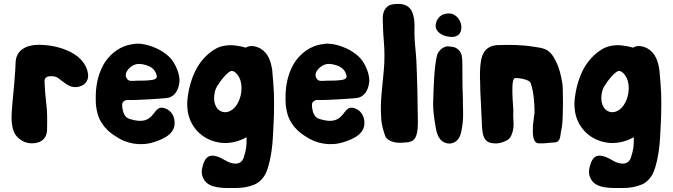

<svg xmlns="http://www.w3.org/2000/svg" viewBox="-20 -733 3441 982"><path d="M59.6 -408.2C59.6 -392.6 56.6 -351.6 52.7 -304.7C45.9 -235.4 39.1 -160.2 39.1 -135.7V-130.9C39.1 -100.6 43.9 -67.4 59.6 -43C76.2 -21.5 96.7 -7.8 122.1 -2C128.9 -1 135.7 0 142.6 0C177.7 0 217.8 -13.7 220.7 -67.4C221.7 -122.1 222.7 -162.1 214.8 -220.7C211.9 -251 209 -280.3 208 -310.5V-321.3C208 -324.2 209 -328.1 210.9 -331.1C214.8 -337.9 224.6 -342.8 232.4 -342.8C252 -344.7 267.6 -341.8 278.3 -333C289.1 -324.2 300.8 -316.4 312.5 -307.6C318.4 -302.7 325.2 -298.8 333 -294.9C347.7 -287.1 370.1 -284.2 390.6 -292C413.1 -298.8 430.7 -317.4 430.7 -345.7V-351.6C426.8 -385.7 408.2 -424.8 361.3 -455.1C314.5 -485.4 249 -502.9 182.6 -503.9H178.7C115.2 -503.9 59.6 -477.5 59.6 -408.2Z M605.5 -183.6C604.5 -199.2 602.5 -210.9 621.1 -219.7C624 -220.7 629.9 -221.7 634.8 -221.7C677.7 -219.7 831.1 -229.5 842.8 -233.4C875 -242.2 891.6 -274.4 895.5 -300.8C901.4 -322.3 896.5 -352.5 886.7 -376C866.2 -429.7 838.9 -450.2 814.5 -466.8C774.4 -494.1 705.1 -516.6 665 -507.8C597.7 -501 544.9 -460.9 510.7 -405.3C475.6 -341.8 469.7 -281.2 469.7 -233.4C469.7 -220.7 469.7 -209 470.7 -196.3C474.6 -162.1 482.4 -128.9 502.9 -100.6C519.5 -74.2 544.9 -51.8 572.3 -35.2C626 2 698.2 15.6 766.6 -5.9C824.2 -24.4 881.8 -52.7 872.1 -118.2C868.2 -145.5 851.6 -169.9 824.2 -178.7C754.9 -205.1 783.2 -79.1 641.6 -125C617.2 -132.8 608.4 -159.2 605.5 -183.6ZM676.8 -320.3C669.9 -319.3 661.1 -319.3 651.4 -319.3H650.4C631.8 -319.3 623 -336.9 623 -349.6C623 -373 656.2 -406.2 689.5 -406.2C701.2 -406.2 712.9 -404.3 725.6 -400.4C752 -392.6 772.5 -378.9 780.3 -350.6C781.2 -347.7 782.2 -344.7 782.2 -342.8C782.2 -333 774.4 -327.1 758.8 -324.2C731.4 -320.3 704.1 -320.3 676.8 -320.3Z M1378.9 -93.8C1380.9 -128.9 1381.8 -164.1 1381.8 -200.2V-206.1C1381.8 -240.2 1380.9 -273.4 1377.9 -306.6C1377 -317.4 1376 -328.1 1375 -340.8L1372.1 -376C1365.2 -418.9 1352.5 -460.9 1312.5 -484.4C1290 -497.1 1259.8 -503.9 1237.3 -489.3C1220.7 -494.1 1204.1 -498 1185.5 -500C1176.8 -501 1168 -502 1159.2 -502C1150.4 -502 1142.6 -501 1133.8 -500C1111.3 -497.1 1092.8 -490.2 1076.2 -479.5C1042 -459 1007.8 -423.8 984.4 -380.9C961.9 -337.9 947.3 -290 940.4 -238.3C938.5 -226.6 937.5 -214.8 937.5 -202.1C937.5 -189.5 938.5 -175.8 940.4 -162.1C955.1 -75.2 1023.4 -9.8 1118.2 -2C1161.1 1 1205.1 -10.7 1241.2 -31.2C1241.2 16.6 1240.2 29.3 1226.6 72.3C1212.9 115.2 1168 109.4 1127.9 85C1107.4 72.3 1088.9 65.4 1072.3 63.5C1042 59.6 1027.3 82 1019.5 106.4C1010.7 134.8 1006.8 157.2 1023.4 185.5C1050.8 232.4 1127 228.5 1168.9 228.5H1187.5C1218.8 228.5 1251 223.6 1281.2 210.9C1309.6 199.2 1331.1 173.8 1342.8 145.5C1358.4 106.4 1365.2 63.5 1369.1 37.1C1376 -8.8 1376 -47.9 1378.9 -93.8ZM1183.6 -362.3C1247.1 -309.6 1208 -159.2 1130.9 -159.2H1127.9C1091.8 -162.1 1075.2 -195.3 1075.2 -230.5C1074.2 -232.4 1074.2 -234.4 1075.2 -237.3C1076.2 -257.8 1081.1 -276.4 1089.8 -291C1106.4 -319.3 1146.5 -370.1 1165 -370.1C1171.9 -370.1 1177.7 -367.2 1183.6 -362.3Z M1576.2 -183.6C1575.2 -199.2 1573.2 -210.9 1591.8 -219.7C1594.7 -220.7 1600.6 -221.7 1605.5 -221.7C1648.4 -219.7 1801.8 -229.5 1813.5 -233.4C1845.7 -242.2 1862.3 -274.4 1866.2 -300.8C1872.1 -322.3 1867.2 -352.5 1857.4 -376C1836.9 -429.7 1809.6 -450.2 1785.2 -466.8C1745.1 -494.1 1675.8 -516.6 1635.7 -507.8C1568.4 -501 1515.6 -460.9 1481.4 -405.3C1446.3 -341.8 1440.4 -281.2 1440.4 -233.4C1440.4 -220.7 1440.4 -209 1441.4 -196.3C1445.3 -162.1 1453.1 -128.9 1473.6 -100.6C1490.2 -74.2 1515.6 -51.8 1543 -35.2C1596.7 2 1668.9 15.6 1737.3 -5.9C1794.9 -24.4 1852.5 -52.7 1842.8 -118.2C1838.9 -145.5 1822.3 -169.9 1794.9 -178.7C1725.6 -205.1 1753.9 -79.1 1612.3 -125C1587.9 -132.8 1579.1 -159.2 1576.2 -183.6ZM1647.5 -320.3C1640.6 -319.3 1631.8 -319.3 1622.1 -319.3H1621.1C1602.5 -319.3 1593.8 -336.9 1593.8 -349.6C1593.8 -373 1627 -406.2 1660.2 -406.2C1671.9 -406.2 1683.6 -404.3 1696.3 -400.4C1722.7 -392.6 1743.2 -378.9 1751 -350.6C1752 -347.7 1752.9 -344.7 1752.9 -342.8C1752.9 -333 1745.1 -327.1 1729.5 -324.2C1702.1 -320.3 1674.8 -320.3 1647.5 -320.3Z M2109.4 -424.8C2107.4 -465.8 2099.6 -519.5 2099.6 -567.4C2104.5 -672.9 2083 -724.6 1988.3 -710.9C1957 -706.1 1937.5 -679.7 1937.5 -639.6C1938.5 -599.6 1939.5 -562.5 1943.4 -518.6C1945.3 -496.1 1946.3 -474.6 1946.3 -453.1C1946.3 -387.7 1943.4 -384.8 1931.6 -253.9C1927.7 -210.9 1926.8 -170.9 1929.7 -130.9C1930.7 -91.8 1944.3 -53.7 1951.2 -35.2C1960 -13.7 1998 -1 2030.3 -2.9C2086.9 -5.9 2117.2 -2.9 2117.2 -109.4C2116.2 -214.8 2114.3 -319.3 2109.4 -424.8Z M2208 -601.6V-600.6C2208 -568.4 2246.1 -543.9 2294.9 -543.9C2322.3 -546.9 2339.8 -560.5 2339.8 -593.8C2339.8 -625 2315.4 -664.1 2276.4 -664.1C2260.7 -664.1 2243.2 -661.1 2227.5 -646.5C2216.8 -635.7 2209 -621.1 2208 -601.6ZM2347.7 -218.8C2338.9 -437.5 2359.4 -457 2311.5 -488.3C2303.7 -493.2 2277.3 -496.1 2268.6 -496.1C2250 -495.1 2221.7 -477.5 2213.9 -445.3C2207 -413.1 2203.1 -376 2200.2 -332L2197.3 -266.6C2196.3 -245.1 2196.3 -223.6 2195.3 -202.1C2195.3 -168 2198.2 -141.6 2209 -78.1C2216.8 -32.2 2234.4 -6.8 2266.6 0C2270.5 1 2274.4 1 2278.3 1C2300.8 1 2326.2 -11.7 2336.9 -49.8C2345.7 -87.9 2349.6 -120.1 2348.6 -159.2C2347.7 -179.7 2347.7 -199.2 2347.7 -218.8Z M2853.5 -82C2861.3 -122.1 2860.4 -281.2 2856.4 -304.7C2848.6 -351.6 2839.8 -392.6 2812.5 -439.5C2785.2 -486.3 2752.9 -487.3 2709 -494.1C2649.4 -503.9 2585 -504.9 2519.5 -502C2445.3 -495.1 2440.4 -429.7 2436.5 -394.5C2432.6 -347.7 2436.5 -319.3 2436.5 -270.5L2444.3 -108.4C2446.3 -51.8 2449.2 -8.8 2495.1 -1C2520.5 2.9 2543 0 2573.2 -15.6C2593.8 -24.4 2609.4 -64.5 2606.4 -108.4C2604.5 -130.9 2604.5 -152.3 2605.5 -172.9C2593.8 -320.3 2604.5 -334 2617.2 -334C2636.7 -334 2686.5 -326.2 2693.4 -309.6C2709 -270.5 2714.8 -199.2 2713.9 -157.2C2712.9 -150.4 2711.9 -137.7 2709 -119.1C2706.1 -100.6 2705.1 -83 2705.1 -64.5C2705.1 -44.9 2707 -25.4 2713.9 -13.7C2718.8 -5.9 2724.6 0 2735.4 0C2750 1 2762.7 0 2774.4 -1C2785.2 -2 2799.8 -3.9 2818.4 -4.9C2834 -5.9 2842.8 -16.6 2845.7 -36.1C2848.6 -55.7 2850.6 -71.3 2853.5 -82Z M3359.4 -93.8C3361.3 -128.9 3362.3 -164.1 3362.3 -200.2V-206.1C3362.3 -240.2 3361.3 -273.4 3358.4 -306.6C3357.4 -317.4 3356.4 -328.1 3355.5 -340.8L3352.5 -376C3345.7 -418.9 3333 -460.9 3293 -484.4C3270.5 -497.1 3240.2 -503.9 3217.8 -489.3C3201.2 -494.1 3184.6 -498 3166 -500C3157.2 -501 3148.4 -502 3139.6 -502C3130.9 -502 3123 -501 3114.3 -500C3091.8 -497.1 3073.2 -490.2 3056.6 -479.5C3022.5 -459 2988.3 -423.8 2964.8 -380.9C2942.4 -337.9 2927.7 -290 2920.9 -238.3C2918.9 -226.6 2918 -214.8 2918 -202.1C2918 -189.5 2918.9 -175.8 2920.9 -162.1C2935.5 -75.2 3003.9 -9.8 3098.6 -2C3141.6 1 3185.5 -10.7 3221.7 -31.2C3221.7 16.6 3220.7 29.3 3207 72.3C3193.4 115.2 3148.4 109.4 3108.4 85C3087.9 72.3 3069.3 65.4 3052.7 63.5C3022.5 59.6 3007.8 82 3000 106.4C2991.2 134.8 2987.3 157.2 3003.9 185.5C3031.2 232.4 3107.4 228.5 3149.4 228.5H3168C3199.2 228.5 3231.4 223.6 3261.7 210.9C3290 199.2 3311.5 173.8 3323.2 145.5C3338.9 106.4 3345.7 63.5 3349.6 37.1C3356.4 -8.8 3356.4 -47.9 3359.4 -93.8ZM3164.1 -362.3C3227.5 -309.6 3188.5 -159.2 3111.3 -159.2H3108.4C3072.3 -162.1 3055.7 -195.3 3055.7 -230.5C3054.7 -232.4 3054.7 -234.4 3055.7 -237.3C3056.6 -257.8 3061.5 -276.4 3070.3 -291C3086.9 -319.3 3127 -370.1 3145.5 -370.1C3152.3 -370.1 3158.2 -367.2 3164.1 -362.3Z"/></svg>

Font: Day Care
Style: Regular
Weight: 400
Designer: Noponies
Version: Version 1.000;PS 001.000;hotconv 1.0.88;makeotf.lib2.5.64775